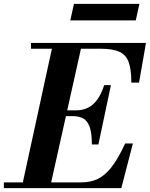

<svg xmlns="http://www.w3.org/2000/svg" viewBox="-33 -977 778 997"><path d="M79 0 243 -754H394L226 0ZM-13 0V-30H390Q435 -30 472 -46.5Q509 -63 544 -106.5Q579 -150 617 -232H657L597 0ZM444 -227Q444 -288 432 -319.5Q420 -351 398 -362.5Q376 -374 346 -374H259V-404H362Q396 -404 423 -417Q450 -430 471.5 -459Q493 -488 508 -535H543L478 -227ZM649 -548Q649 -618 634.5 -656Q620 -694 585 -709Q550 -724 488 -724H128V-754H725L689 -548ZM332 -871 351 -957H691L672 -871Z"/></svg>

Font: Libre Bodoni
Style: Bold Italic
Weight: 700
Italic angle: -13°
Version: Version 2.005;gftools[0.9.23]